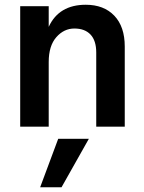

<svg xmlns="http://www.w3.org/2000/svg" viewBox="-20 -533 605 808"><path d="M239 255H149L225 51H354ZM505 0H385V-312Q385 -362 361 -387.5Q337 -413 293 -413Q249 -413 217 -376.5Q185 -340 185 -272V0H65V-507H185V-420Q228 -513 341 -513Q417 -513 461 -467Q505 -421 505 -337Z"/></svg>

Font: Hind Jalandhar SemiBold
Style: Regular
Weight: 600
Designer: Namrata Goyal
Foundry: Indian Type Foundry
Version: Version 0.702;PS 1.0;hotconv 1.0.81;makeotf.lib2.5.63406